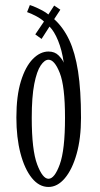

<svg xmlns="http://www.w3.org/2000/svg" viewBox="-20 -731 396 762"><path d="M172.5 11Q135 11 106.2 -24.8Q77.5 -60.5 61.2 -122.8Q45 -185 45 -264.5Q45 -350.5 63 -408.8Q81 -467 110.2 -496.8Q139.5 -526.5 172.5 -526.5Q197.5 -526.5 212.8 -510.8Q228 -495 233 -482Q226 -532 210.5 -569.8Q195 -607.5 176.5 -625.5L145 -576.5L120 -594.5L154.5 -645.5Q144 -656 123.8 -666.8Q103.5 -677.5 87.5 -683L98.5 -711Q110.5 -707.5 130.8 -698Q151 -688.5 162 -681L172 -673.5L195 -709L219.5 -692.5L195 -655Q231 -622.5 254.5 -572.8Q278 -523 289.8 -447.8Q301.5 -372.5 301.5 -263.5Q301.5 -181.5 284 -119.8Q266.5 -58 237.2 -23.5Q208 11 172.5 11ZM172.5 -21.5Q196.5 -21.5 217.2 -78.5Q238 -135.5 238 -263.5Q238 -389 217.2 -441.5Q196.5 -494 172.5 -494Q157 -494 141.5 -471.2Q126 -448.5 116 -397.8Q106 -347 106 -263.5Q106 -135.5 127.5 -78.5Q149 -21.5 172.5 -21.5Z"/></svg>

Font: Imbue 10pt Light
Style: Regular
Weight: 300
Designer: Tyler Finck
Foundry: Etcetera Type Company
Version: Version 1.102; ttfautohint (v1.8.3)